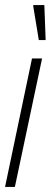

<svg xmlns="http://www.w3.org/2000/svg" viewBox="-21 -742 201 762"><path d="M-1 0 106 -510H146L38 0ZM133 -583 111 -717V-722H155L160 -588V-583Z"/></svg>

Font: Saira UltraCondensed ExtraLight
Style: Italic
Weight: 250
Width: 1
Italic angle: -12°
Designer: Hector Gatti with collaboration of the Omnibus-Type team
Foundry: Omnibus-Type
Version: Version 1.101